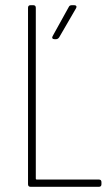

<svg xmlns="http://www.w3.org/2000/svg" viewBox="-20 -720 419 740"><path d="M88 -10V-690Q88 -700 98 -700H108Q118 -700 118 -690V-32Q118 -28 122 -28H361Q371 -28 371 -18V-10Q371 0 361 0H98Q88 0 88 -10ZM183 -581 245 -693Q248 -700 257 -700H266Q272 -700 274 -696.5Q276 -693 273 -688L208 -576Q203 -569 196 -569H190Q184 -569 182 -572.5Q180 -576 183 -581Z"/></svg>

Font: Barlow Condensed Thin
Style: Regular
Weight: 250
Width: 3
Designer: Jeremy Tribby
Foundry: Tribby Type
Version: Version 1.408